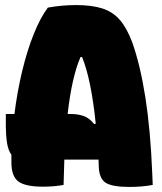

<svg xmlns="http://www.w3.org/2000/svg" viewBox="-20 -730 640 758"><path d="M231 0Q215 3 194.5 5Q174 7 150 7Q80 7 52.5 -13.5Q25 -34 25 -89Q25 -104 25 -119Q12 -137 7.5 -167.5Q3 -198 3 -232V-280H37Q48 -368 67.5 -449Q87 -530 113 -595Q139 -660 169 -700Q225 -710 280 -710Q343 -710 384.5 -696.5Q426 -683 453.5 -651Q481 -619 502 -563Q534 -473 554 -345Q574 -217 581 -47Q582 -35 582 -23.5Q582 -12 583 0Q562 4 539 6Q516 8 491 8Q424 8 398 -8Q372 -24 370 -71Q369 -86 369 -100H234Q232 -52 231 0ZM259 -280Q286 -280 309 -272.5Q332 -265 352 -240L358 -242Q340 -417 304 -505H298Q264 -428 247 -280Z"/></svg>

Font: Recursive Mn Csl St XBk
Style: Regular
Weight: 1000
Monospace: yes
Version: Version 1.079;hotconv 1.0.112;makeotfexe 2.5.65598; ttfautoh